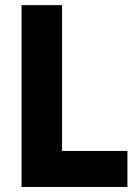

<svg xmlns="http://www.w3.org/2000/svg" viewBox="-20 -740 532 760"><path d="M65.4 -719.7H225.6V-142.6H484.4V0H65.4Z"/></svg>

Font: Reddit Sans Strawberry ExBold
Style: Regular
Weight: 800
Designer: Stephen Hutchings
Foundry: Reddit
Version: Version 1.013